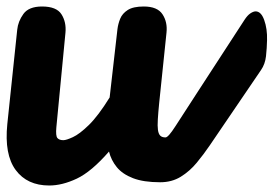

<svg xmlns="http://www.w3.org/2000/svg" viewBox="-32 -561 842 591"><path d="M461 0Q410 0 377.5 -12.5Q345 -25 327.5 -46.5Q310 -68 303.5 -94.5Q249.5 -32.5 204.5 -11.2Q159.5 10 119.5 10Q51.5 10 16.2 -37.8Q-19 -85.5 -9.5 -179L21 -469.5Q23.5 -495 40 -518Q56.5 -541 97.5 -541Q142 -541 157.2 -517Q172.5 -493 169.5 -460.5L141.5 -169.5Q139 -142.5 144.8 -136Q150.5 -129.5 163 -129.5Q172 -129.5 192.2 -138.8Q212.5 -148 241.5 -176.2Q270.5 -204.5 305.5 -261L329.5 -471Q331.5 -487.5 338 -503.5Q344.5 -519.5 361.2 -530.2Q378 -541 410.5 -541Q452.5 -541 468.2 -517Q484 -493 480.5 -460.5L458 -244Q455 -214 453.8 -193.5Q452.5 -173 454.2 -160.8Q456 -148.5 461.5 -143.2Q467 -138 477.5 -138Q491.5 -138 498 -118.5Q504.5 -99 503.5 -74Q502.5 -47 492 -23.5Q481.5 0 461 0ZM477.5 -138Q486 -138 508.2 -172.8Q530.5 -207.5 577 -279L721 -500.5Q729.5 -513.5 738.2 -519.5Q747 -525.5 754 -526Q771.5 -526.5 781.2 -499.5Q791 -472.5 790 -437.5Q789.5 -413 786.8 -388.2Q784 -363.5 771.5 -345.5L613 -112.5Q595 -86 573.5 -60Q552 -34 524.5 -17Q497 0 461 0Q433.5 0 420.8 -17.8Q408 -35.5 408.5 -54.5Q409 -88.5 426 -113.2Q443 -138 477.5 -138Z"/></svg>

Font: Edu SA Hand Cursive
Style: Regular
Weight: 400
Designer: Tina and Corey Anderson, Eben Sorkin, Mirko Velimirovic
Foundry: Google for Education
Version: Version 2.000